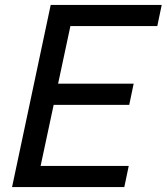

<svg xmlns="http://www.w3.org/2000/svg" viewBox="-20 -760 677 780"><path d="M29 0 186 -740H637L619 -654H266L216 -420H523L505 -334H198L145 -86H503L485 0Z"/></svg>

Font: Be Vietnam Pro
Style: Italic
Weight: 400
Italic angle: -12°
Designer: Lam Bao, Tony Le, Vietanh Nguyen
Foundry: Yellow Type Foundry
Version: Version 1.002; ttfautohint (v1.8.3)